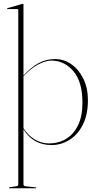

<svg xmlns="http://www.w3.org/2000/svg" viewBox="-20 -743 507 998"><path d="M102 -719V-350.5Q141 -393 180 -414.5Q219 -436 266 -436Q312.5 -436 351.2 -408.8Q390 -381.5 413.5 -333.2Q437 -285 437 -222Q437 -147.5 410.8 -95.2Q384.5 -43 341.2 -16Q298 11 247.5 11Q153.5 11 102 -70.5V214.5Q102 224 114 225.5L164 230.5Q168 231 168 233.5Q168 235.5 165 235.5H29Q27 235.5 27 233.5Q27 230 34 229.5L63 225.5Q75 224 75 215.5V-692Q75 -696 71 -696H19Q17 -696 17 -698Q17 -700.5 20 -701L94 -722Q97 -723 99 -723Q102 -723 102 -719ZM247 -428Q218 -428 180.2 -408.8Q142.5 -389.5 102 -347V-76.5Q126 -39 160.8 -18.2Q195.5 2.5 235 2.5Q284 2.5 323.2 -21Q362.5 -44.5 385.5 -91.5Q408.5 -138.5 408.5 -209Q408.5 -317.5 361.8 -372.8Q315 -428 247 -428Z"/></svg>

Font: Fraunces 144pt Thin
Style: Regular
Weight: 100
Version: Version 1.000;[f99f86859]